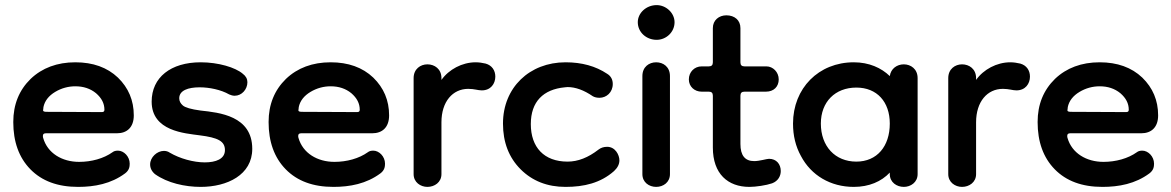

<svg xmlns="http://www.w3.org/2000/svg" viewBox="-20 -716 4588 752"><path d="M286 16C350 16 415 4 470 -37C486 -49 488 -63 488 -75C488 -103 465 -126 442 -126C433 -126 426 -124 421 -120C386 -95 338 -82 290 -82C223 -82 166 -116 149 -176C148 -179 148 -181 148 -184C148 -191 152 -194 160 -194H438C477 -194 504 -217 504 -264C504 -323 483 -372 442 -412C400 -452 344 -472 275 -472C204 -472 145 -450 100 -407C55 -363 32 -307 32 -238C32 -161 54 -99 99 -53C144 -7 206 16 286 16ZM163 -278C146 -278 149 -284 149 -286C149 -289 150 -291 150 -294C150 -295 150 -296 150 -296C155 -321 171 -341 196 -356C221 -371 248 -378 275 -378C307 -378 334 -369 356 -351C378 -332 389 -311 389 -286C389 -280 386 -277 379 -277Z M766 16C870 16 968 -31 968 -133C968 -263 838 -275 766 -283C728 -288 705 -295 696 -303C687 -311 682 -320 682 -331C682 -362 717 -374 762 -374C799 -374 845 -365 878 -346C885 -343 892 -341 899 -341C927 -341 949 -366 949 -394C949 -407 943 -418 931 -427C902 -452 835 -472 766 -472C649 -472 574 -413 574 -318C574 -202 704 -194 762 -186C834 -177 861 -163 861 -128C861 -93 825 -80 782 -80C738 -80 684 -95 645 -118C638 -123 630 -125 622 -125C595 -125 568 -100 568 -72C568 -58 574 -45 587 -34C636 1 705 16 766 16Z M1286 16C1350 16 1415 4 1470 -37C1486 -49 1488 -63 1488 -75C1488 -103 1465 -126 1442 -126C1433 -126 1426 -124 1421 -120C1386 -95 1338 -82 1290 -82C1223 -82 1166 -116 1149 -176C1148 -179 1148 -181 1148 -184C1148 -191 1152 -194 1160 -194H1438C1477 -194 1504 -217 1504 -264C1504 -323 1483 -372 1442 -412C1400 -452 1344 -472 1275 -472C1204 -472 1145 -450 1100 -407C1055 -363 1032 -307 1032 -238C1032 -161 1054 -99 1099 -53C1144 -7 1206 16 1286 16ZM1163 -278C1146 -278 1149 -284 1149 -286C1149 -289 1150 -291 1150 -294C1150 -295 1150 -296 1150 -296C1155 -321 1171 -341 1196 -356C1221 -371 1248 -378 1275 -378C1307 -378 1334 -369 1356 -351C1378 -332 1389 -311 1389 -286C1389 -280 1386 -277 1379 -277Z M1709 -237C1709 -318 1753 -368 1814 -368C1838 -368 1852 -362 1867 -362C1902 -362 1920 -388 1920 -416C1920 -440 1907 -460 1882 -467C1869 -470 1856 -472 1843 -472C1790 -472 1738 -444 1709 -403V-410C1709 -446 1682 -464 1654 -464C1627 -464 1600 -446 1600 -410V-34C1600 -2 1627 16 1654 16C1682 16 1709 -2 1709 -34Z M2195 16C2267 16 2332 1 2385 -46C2399 -59 2406 -73 2406 -88C2406 -109 2390 -141 2358 -141C2344 -141 2333 -137 2324 -130C2284 -99 2244 -83 2203 -83C2111 -83 2059 -139 2059 -230C2059 -318 2108 -366 2192 -374C2196 -374 2200 -375 2203 -375C2234 -375 2267 -363 2302 -339C2309 -335 2318 -333 2328 -333C2355 -333 2380 -354 2380 -387C2380 -404 2373 -418 2358 -427C2313 -457 2259 -472 2195 -472C2054 -472 1950 -373 1950 -232C1950 -159 1973 -99 2019 -53C2065 -7 2124 16 2195 16Z M2552 -560C2589 -560 2622 -590 2622 -629C2622 -665 2589 -696 2552 -696C2511 -696 2478 -665 2478 -629C2478 -590 2511 -560 2552 -560ZM2550 16C2578 16 2604 -2 2604 -34V-418C2604 -454 2578 -472 2550 -472C2522 -472 2496 -454 2496 -418V-34C2496 -2 2522 16 2550 16Z M2915 16C2940 16 2981 10 3004 2C3028 -7 3038 -27 3038 -46C3038 -73 3021 -94 2992 -94C2983 -94 2955 -85 2934 -85C2898 -85 2880 -107 2880 -152V-341C2880 -352 2885 -357 2896 -357H2980C3011 -357 3030 -377 3030 -405C3030 -434 3007 -456 2982 -456H2896C2885 -456 2880 -461 2880 -472V-606C2880 -637 2857 -656 2825 -656C2796 -656 2772 -637 2772 -606V-472C2772 -461 2767 -456 2756 -456H2728C2700 -456 2678 -434 2678 -405C2678 -377 2700 -357 2728 -357H2756C2767 -357 2772 -352 2772 -341V-138C2772 -35 2831 16 2915 16Z M3324 16C3384 16 3432 -5 3465 -40V-34C3465 -2 3492 16 3520 16C3547 16 3574 -2 3574 -34V-410C3574 -446 3547 -464 3520 -464C3493 -464 3469 -447 3465 -418C3432 -450 3384 -472 3324 -472C3186 -472 3086 -370 3086 -232C3086 -185 3096 -143 3117 -105C3157 -29 3233 16 3324 16ZM3334 -83C3251 -83 3195 -143 3195 -232C3195 -317 3251 -373 3334 -373C3415 -373 3465 -317 3465 -232C3465 -143 3415 -83 3334 -83Z M3803 -237C3803 -318 3847 -368 3908 -368C3932 -368 3946 -362 3961 -362C3996 -362 4014 -388 4014 -416C4014 -440 4001 -460 3976 -467C3963 -470 3950 -472 3937 -472C3884 -472 3832 -444 3803 -403V-410C3803 -446 3776 -464 3748 -464C3721 -464 3694 -446 3694 -410V-34C3694 -2 3721 16 3748 16C3776 16 3803 -2 3803 -34Z M4298 16C4362 16 4427 4 4482 -37C4498 -49 4500 -63 4500 -75C4500 -103 4477 -126 4454 -126C4445 -126 4438 -124 4433 -120C4398 -95 4350 -82 4302 -82C4235 -82 4178 -116 4161 -176C4160 -179 4160 -181 4160 -184C4160 -191 4164 -194 4172 -194H4450C4489 -194 4516 -217 4516 -264C4516 -323 4495 -372 4454 -412C4412 -452 4356 -472 4287 -472C4216 -472 4157 -450 4112 -407C4067 -363 4044 -307 4044 -238C4044 -161 4066 -99 4111 -53C4156 -7 4218 16 4298 16ZM4175 -278C4158 -278 4161 -284 4161 -286C4161 -289 4162 -291 4162 -294C4162 -295 4162 -296 4162 -296C4167 -321 4183 -341 4208 -356C4233 -371 4260 -378 4287 -378C4319 -378 4346 -369 4368 -351C4390 -332 4401 -311 4401 -286C4401 -280 4398 -277 4391 -277Z"/></svg>

Font: Dongle
Style: Regular
Weight: 400
Designer: Yanghee Ryu
Foundry: Yanghee Ryu
Version: Version 2.000